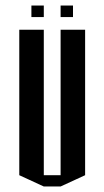

<svg xmlns="http://www.w3.org/2000/svg" viewBox="-20 -642 378 697"><path d="M94 -580V-622H139V-580ZM200 -580V-622H245V-580ZM200 -534H289V-6L200 35H139L50 -6V-534H139V-6H200Z"/></svg>

Font: Frankia
Style: Regular
Weight: 400
Version: Version 001.000